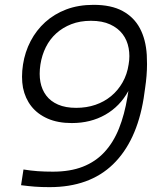

<svg xmlns="http://www.w3.org/2000/svg" viewBox="-20 -769 694 794"><path d="M367 -749Q440 -749 487 -723.5Q534 -698 558.5 -652Q583 -606 587 -542Q588 -523 588 -504Q588 -457 580 -404L574 -362Q545 -184.1 447.5 -89.6Q350 4.9 185.1 4.9Q150.1 4.9 124.1 2.9Q98.1 0.9 67.1 -3.1L77.1 -68.1Q108.1 -63.1 136.1 -61.1Q164.1 -59.1 199.1 -59.1Q270 -59.1 322.5 -79.6Q375 -100.1 412 -140.1Q449 -180.1 472 -237.6Q495 -295.1 507 -368L511 -393Q476 -329 415.5 -294.6Q355 -260.1 277 -260.1Q219.1 -260.1 177.1 -278.6Q135.1 -297.1 109.6 -329.5Q84.1 -362 75.1 -406Q71.1 -428 71.1 -452Q71.1 -476 75.1 -502Q83.1 -554 106.6 -599Q130.1 -644 167.1 -677.5Q204.1 -711 254 -730Q304 -749 367 -749ZM356 -683Q311 -683 275 -669Q239.1 -655 212.6 -631Q186.1 -607 169.6 -574Q153.1 -541 147.1 -502Q144.1 -482 144.1 -464Q144.1 -446 147.1 -430Q153.1 -398 171.1 -374Q189.1 -350 220.1 -336.5Q251 -323 295 -323Q338 -323 374.5 -335.5Q411 -348 439.5 -371.5Q468 -395 487 -428.5Q506 -462 512 -503Q515 -520 515 -537Q515 -554 512 -570Q506 -603 487 -628Q468 -653 435.5 -668Q403 -683 356 -683Z"/></svg>

Font: Sora Light
Style: Italic
Weight: 300
Designer: Jonathan Barnbrook, Juli√°n Moncada
Version: Version 1.000